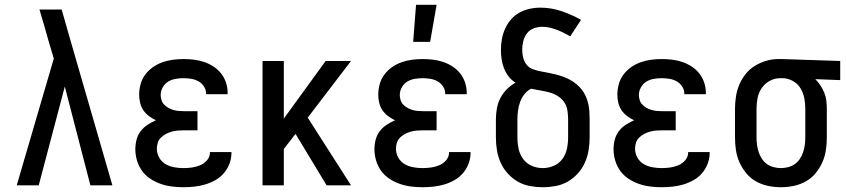

<svg xmlns="http://www.w3.org/2000/svg" viewBox="-20 -775 3540 803"><path d="M50 0 205 -530 183 -604Q174 -637 164.5 -669.5Q155 -702 145 -735H238L269 -626L450 0H358L251 -413L142 0Z M747 8Q723 8 699 5Q675 2 652 -6Q629 -14 608.5 -27.5Q588 -41 574 -60.5Q560 -80 553 -103.5Q546 -127 546 -151Q546 -171 551 -190.5Q556 -210 568 -226Q580 -242 597 -253Q614 -264 632 -272Q617 -279 603 -289.5Q589 -300 579.5 -314Q570 -328 566 -345Q562 -362 562 -379Q562 -401 568 -423Q574 -445 587.5 -463Q601 -481 619.5 -494Q638 -507 659 -514.5Q680 -522 702.5 -525Q725 -528 747 -528Q769 -528 790.5 -525.5Q812 -523 833 -516Q854 -509 872.5 -497Q891 -485 904.5 -468Q918 -451 925 -430Q932 -409 932 -387V-381H842V-384Q842 -400 832.5 -414Q823 -428 809 -435.5Q795 -443 779 -445.5Q763 -448 747 -448Q730 -448 713.5 -445Q697 -442 683 -433.5Q669 -425 660.5 -409.5Q652 -394 652 -378Q652 -367 655.5 -356Q659 -345 667 -337Q675 -329 685 -323.5Q695 -318 705.5 -315Q716 -312 727.5 -311Q739 -310 750 -310H806V-230H750Q737 -230 724 -229Q711 -228 698.5 -224.5Q686 -221 674.5 -215Q663 -209 653.5 -200Q644 -191 640 -178.5Q636 -166 636 -153Q636 -133 646 -115.5Q656 -98 672.5 -88.5Q689 -79 708.5 -75.5Q728 -72 747 -72Q765 -72 783 -74.5Q801 -77 817.5 -84Q834 -91 846 -105Q858 -119 858 -137V-139H948V-135Q948 -112 939.5 -90Q931 -68 916 -50.5Q901 -33 880.5 -21.5Q860 -10 838 -3.5Q816 3 793 5.5Q770 8 747 8Z M1346 0 1216 -215 1167 -152V0H1078V-520H1167V-279L1342 -520H1448L1267 -283L1448 0Z M1747 8Q1723 8 1699 5Q1675 2 1652 -6Q1629 -14 1608.5 -27.5Q1588 -41 1574 -60.5Q1560 -80 1553 -103.5Q1546 -127 1546 -151Q1546 -171 1551 -190.5Q1556 -210 1568 -226Q1580 -242 1597 -253Q1614 -264 1632 -272Q1617 -279 1603 -289.5Q1589 -300 1579.5 -314Q1570 -328 1566 -345Q1562 -362 1562 -379Q1562 -401 1568 -423Q1574 -445 1587.5 -463Q1601 -481 1619.5 -494Q1638 -507 1659 -514.5Q1680 -522 1702.5 -525Q1725 -528 1747 -528Q1769 -528 1790.5 -525.5Q1812 -523 1833 -516Q1854 -509 1872.5 -497Q1891 -485 1904.5 -468Q1918 -451 1925 -430Q1932 -409 1932 -387V-381H1842V-384Q1842 -400 1832.5 -414Q1823 -428 1809 -435.5Q1795 -443 1779 -445.5Q1763 -448 1747 -448Q1730 -448 1713.5 -445Q1697 -442 1683 -433.5Q1669 -425 1660.5 -409.5Q1652 -394 1652 -378Q1652 -367 1655.5 -356Q1659 -345 1667 -337Q1675 -329 1685 -323.5Q1695 -318 1705.5 -315Q1716 -312 1727.5 -311Q1739 -310 1750 -310H1806V-230H1750Q1737 -230 1724 -229Q1711 -228 1698.5 -224.5Q1686 -221 1674.5 -215Q1663 -209 1653.5 -200Q1644 -191 1640 -178.5Q1636 -166 1636 -153Q1636 -133 1646 -115.5Q1656 -98 1672.5 -88.5Q1689 -79 1708.5 -75.5Q1728 -72 1747 -72Q1765 -72 1783 -74.5Q1801 -77 1817.5 -84Q1834 -91 1846 -105Q1858 -119 1858 -137V-139H1948V-135Q1948 -112 1939.5 -90Q1931 -68 1916 -50.5Q1901 -33 1880.5 -21.5Q1860 -10 1838 -3.5Q1816 3 1793 5.5Q1770 8 1747 8ZM1708 -600 1720 -755H1806L1779 -600Z M2250 8Q2223 8 2196 3Q2169 -2 2145.5 -15.5Q2122 -29 2103.5 -49.5Q2085 -70 2074 -94.5Q2063 -119 2058.5 -146Q2054 -173 2054 -200V-275Q2054 -298 2058 -321Q2062 -344 2072.5 -364.5Q2083 -385 2099.5 -401.5Q2116 -418 2136 -429Q2119 -440 2107 -455.5Q2095 -471 2088 -489Q2081 -507 2078 -526.5Q2075 -546 2075 -565Q2075 -588 2079 -611Q2083 -634 2092.5 -655Q2102 -676 2117 -693.5Q2132 -711 2152 -722Q2172 -733 2194.5 -738Q2217 -743 2240 -743Q2285 -743 2328 -728.5Q2371 -714 2410 -692L2365 -623Q2351 -631 2337 -638Q2323 -645 2308.5 -650.5Q2294 -656 2278.5 -659.5Q2263 -663 2248 -663Q2230 -663 2212.5 -656.5Q2195 -650 2184 -635.5Q2173 -621 2168.5 -603Q2164 -585 2164 -567Q2164 -551 2168 -534.5Q2172 -518 2182 -505Q2192 -492 2207.5 -486Q2223 -480 2239 -477Q2255 -474 2271 -471Q2287 -468 2303 -464Q2319 -460 2334.5 -454.5Q2350 -449 2364.5 -441Q2379 -433 2391.5 -422.5Q2404 -412 2414 -399Q2424 -386 2430.5 -371Q2437 -356 2440.5 -340Q2444 -324 2445 -307.5Q2446 -291 2446 -275V-200Q2446 -173 2441.5 -146Q2437 -119 2426 -94.5Q2415 -70 2396.5 -49.5Q2378 -29 2354.5 -15.5Q2331 -2 2304 3Q2277 8 2250 8ZM2250 -72Q2274 -72 2296 -81.5Q2318 -91 2332 -110Q2346 -129 2351 -152.5Q2356 -176 2356 -200V-275Q2356 -294 2353 -313.5Q2350 -333 2339 -348.5Q2328 -364 2311.5 -374Q2295 -384 2276 -389Q2257 -394 2238 -397Q2219 -400 2201 -404Q2184 -395 2172.5 -380Q2161 -365 2155 -348Q2149 -331 2146.5 -312.5Q2144 -294 2144 -275V-200Q2144 -176 2149 -152.5Q2154 -129 2168 -110Q2182 -91 2204 -81.5Q2226 -72 2250 -72Z M2747 8Q2723 8 2699 5Q2675 2 2652 -6Q2629 -14 2608.5 -27.5Q2588 -41 2574 -60.5Q2560 -80 2553 -103.5Q2546 -127 2546 -151Q2546 -171 2551 -190.5Q2556 -210 2568 -226Q2580 -242 2597 -253Q2614 -264 2632 -272Q2617 -279 2603 -289.5Q2589 -300 2579.5 -314Q2570 -328 2566 -345Q2562 -362 2562 -379Q2562 -401 2568 -423Q2574 -445 2587.5 -463Q2601 -481 2619.5 -494Q2638 -507 2659 -514.5Q2680 -522 2702.5 -525Q2725 -528 2747 -528Q2769 -528 2790.5 -525.5Q2812 -523 2833 -516Q2854 -509 2872.5 -497Q2891 -485 2904.5 -468Q2918 -451 2925 -430Q2932 -409 2932 -387V-381H2842V-384Q2842 -400 2832.5 -414Q2823 -428 2809 -435.5Q2795 -443 2779 -445.5Q2763 -448 2747 -448Q2730 -448 2713.5 -445Q2697 -442 2683 -433.5Q2669 -425 2660.5 -409.5Q2652 -394 2652 -378Q2652 -367 2655.5 -356Q2659 -345 2667 -337Q2675 -329 2685 -323.5Q2695 -318 2705.5 -315Q2716 -312 2727.5 -311Q2739 -310 2750 -310H2806V-230H2750Q2737 -230 2724 -229Q2711 -228 2698.5 -224.5Q2686 -221 2674.5 -215Q2663 -209 2653.5 -200Q2644 -191 2640 -178.5Q2636 -166 2636 -153Q2636 -133 2646 -115.5Q2656 -98 2672.5 -88.5Q2689 -79 2708.5 -75.5Q2728 -72 2747 -72Q2765 -72 2783 -74.5Q2801 -77 2817.5 -84Q2834 -91 2846 -105Q2858 -119 2858 -137V-139H2948V-135Q2948 -112 2939.5 -90Q2931 -68 2916 -50.5Q2901 -33 2880.5 -21.5Q2860 -10 2838 -3.5Q2816 3 2793 5.5Q2770 8 2747 8Z M3246 8Q3219 8 3192.5 2.5Q3166 -3 3142.5 -16Q3119 -29 3101.5 -50Q3084 -71 3073 -95.5Q3062 -120 3058 -146.5Q3054 -173 3054 -200V-320Q3054 -346 3058 -371.5Q3062 -397 3072 -421Q3082 -445 3098.5 -465.5Q3115 -486 3137 -499.5Q3159 -513 3184 -520.5Q3209 -528 3235 -528H3250L3494 -520V-440L3390 -444Q3402 -432 3411.5 -417.5Q3421 -403 3427.5 -387Q3434 -371 3436 -354Q3438 -337 3438 -320V-200Q3438 -173 3434 -146.5Q3430 -120 3419 -95.5Q3408 -71 3390.5 -50Q3373 -29 3349.5 -16Q3326 -3 3299.5 2.5Q3273 8 3246 8ZM3246 -72Q3261 -72 3276.5 -76Q3292 -80 3304.5 -89Q3317 -98 3325.5 -111Q3334 -124 3339 -139Q3344 -154 3346 -169.5Q3348 -185 3348 -200V-320Q3348 -342 3344 -363.5Q3340 -385 3329 -404Q3318 -423 3299 -434.5Q3280 -446 3258 -448H3243Q3220 -448 3199.5 -437Q3179 -426 3166 -407Q3153 -388 3148.5 -365.5Q3144 -343 3144 -320V-200Q3144 -185 3146 -169.5Q3148 -154 3153 -139Q3158 -124 3166.5 -111Q3175 -98 3187.5 -89Q3200 -80 3215.5 -76Q3231 -72 3246 -72Z"/></svg>

Font: Iosevka Medium
Style: Regular
Weight: 500
Monospace: yes
Designer: Belleve Invis
Foundry: Belleve Invis
Version: Version 32.5.0; ttfautohint (v1.8.4)